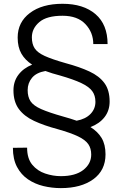

<svg xmlns="http://www.w3.org/2000/svg" viewBox="-20 -741 649 1003"><path d="M531.2 65.4Q531.2 148.9 467.5 195.3Q403.8 241.7 297.9 241.7Q251.5 241.7 206.8 231Q162.1 220.2 126.2 195.8Q90.3 171.4 68.8 130.9Q47.4 90.3 47.4 31.2L121.6 30.3Q121.6 86.9 148.4 119.4Q175.3 151.9 216.1 165.5Q256.8 179.2 297.9 179.2Q373.5 179.2 415 147Q456.5 114.7 456.5 66.4Q456.5 34.2 441.2 12Q425.8 -10.3 387.7 -28.6Q349.6 -46.9 280.8 -66.4Q209.5 -85.4 157.7 -109.6Q106 -133.8 78.1 -171.9Q50.3 -210 50.3 -269Q50.3 -315.9 76.2 -350.3Q102.1 -384.8 147.9 -403.3Q111.3 -426.8 91.8 -460.7Q72.3 -494.6 72.3 -544.9Q72.3 -625 136 -673.1Q199.7 -721.2 306.6 -721.2Q416 -721.2 479 -667Q542 -612.8 542 -510.7H467.3Q467.3 -571.8 426 -615.2Q384.8 -658.7 306.6 -658.7Q224.1 -658.7 185.3 -625.5Q146.5 -592.3 146.5 -545.9Q146.5 -511.2 160.9 -488.8Q175.3 -466.3 213.6 -448.7Q252 -431.2 322.8 -411.1Q395.5 -391.6 447 -367.7Q498.5 -343.8 525.6 -306.9Q552.7 -270 552.7 -210.4Q552.7 -163.6 526.4 -129.4Q500 -95.2 452.6 -77.1Q490.7 -53.7 511 -19.8Q531.2 14.2 531.2 65.4ZM309.6 -132.3Q328.6 -127 346.4 -121.6Q364.3 -116.2 380.4 -110.4Q427.2 -119.1 452.9 -145.8Q478.5 -172.4 478.5 -209Q478.5 -242.2 461.7 -265.1Q444.8 -288.1 404.5 -307.1Q364.3 -326.2 293 -346.7Q272.5 -352.1 253.4 -357.9Q234.4 -363.8 217.3 -370.1Q169.9 -361.8 147.2 -334.5Q124.5 -307.1 124.5 -270Q124.5 -234.9 139.6 -211.9Q154.8 -189 195.1 -171.1Q235.4 -153.3 309.6 -132.3Z"/></svg>

Font: Vazirmatn UI Light
Style: Regular
Weight: 300
Designer: Saber Rastikerdar
Foundry: Saber Rastikerdar
Version: Version 33.003